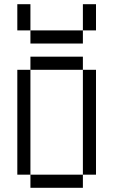

<svg xmlns="http://www.w3.org/2000/svg" viewBox="-20 -895 540 915"><path d="M125 -62.5V0H375V-62.5ZM125 -62.5Q125 -62.5 125 -562.5H62.5Q62.5 -562.5 62.5 -62.5ZM375 -62.5H437.5Q437.5 -62.5 437.5 -562.5H375Q375 -562.5 375 -62.5ZM125 -562.5H375V-625H125ZM125 -750V-687.5H375V-750ZM125 -750Q125 -750 125 -875H62.5Q62.5 -875 62.5 -750ZM375 -750H437.5Q437.5 -750 437.5 -875H375Q375 -875 375 -750Z"/></svg>

Font: UnifontExMono
Style: Regular
Weight: 500
Version: Version 15.0.06